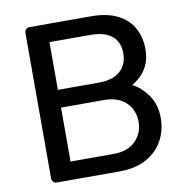

<svg xmlns="http://www.w3.org/2000/svg" viewBox="-79 -776 826 852"><g transform="rotate(-10 334.0 -350.0)"><path d="M110 0Q99 0 93 -6.5Q87 -13 87 -23V-676Q87 -687 93 -693.5Q99 -700 110 -700H384Q459 -700 506.5 -675.5Q554 -651 576.5 -609Q599 -567 599 -515Q599 -474 585.5 -444.5Q572 -415 552 -396.5Q532 -378 513 -368Q552 -349 582.5 -306Q613 -263 613 -202Q613 -147 588 -101Q563 -55 513.5 -27.5Q464 0 392 0ZM185 -81H379Q443 -81 478 -116Q513 -151 513 -202Q513 -255 478 -289.5Q443 -324 379 -324H185ZM185 -404H369Q433 -404 466 -433.5Q499 -463 499 -514Q499 -565 466 -592Q433 -619 369 -619H185Z"/></g></svg>

Font: DVN-Rubik
Style: Regular
Weight: 400
Designer: Hubert and Fischer
Foundry: Hubert & Fischer
Version: Version 2.102